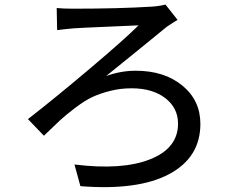

<svg xmlns="http://www.w3.org/2000/svg" viewBox="-20 -754 1017 822"><path d="M222.7 -719.7Q249 -716.8 293.9 -716.8Q489.3 -716.8 629.9 -725.6Q660.2 -727.5 688.5 -734.4L740.2 -668.9Q732.4 -665 694.3 -639.6Q672.9 -622.1 619.6 -578.6Q566.4 -535.2 518.6 -496.6Q470.7 -458 434.6 -428.7Q498 -451.2 560.5 -451.2Q683.6 -451.2 760.7 -387.7Q837.9 -324.2 837.9 -223.6Q837.9 -80.1 704.6 -8.8Q571.3 62.5 324.2 43L298.8 -49.8Q502 -24.4 622.1 -71.8Q742.2 -119.1 742.2 -224.6Q742.2 -292 687.5 -334Q632.8 -376 543 -376Q495.1 -376 451.2 -364.7Q407.2 -353.5 375 -338.4Q342.8 -323.2 302.2 -292.5Q261.7 -261.7 236.8 -238.8Q211.9 -215.8 168 -172.9L99.6 -244.1Q211.9 -331.1 363.3 -459Q514.6 -586.9 573.2 -645.5Q552.7 -644.5 438.5 -639.6Q324.2 -634.8 296.9 -632.8Q252 -628.9 224.6 -625Z"/></svg>

Font: Min Sans Medium
Style: Regular
Weight: 500
Designer: Jinseong-Kim, NotoSansCJK, Nunito
Foundry: Jinseong-Kim
Version: Version 1.400;Glyphs 3.1.2 (3151)